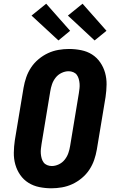

<svg xmlns="http://www.w3.org/2000/svg" viewBox="-20 -1007 640 1035"><path d="M257 8Q224 8 192 1.5Q160 -5 133.5 -21.5Q107 -38 89 -64Q71 -90 62.5 -120.5Q54 -151 54.5 -184Q55 -217 60 -251L107 -534Q112 -563 121.5 -590.5Q131 -618 147.5 -643Q164 -668 188 -688Q212 -708 239 -720.5Q266 -733 295 -738Q324 -743 352 -743Q385 -743 417.5 -736.5Q450 -730 476 -713.5Q502 -697 520 -671Q538 -645 546.5 -614.5Q555 -584 554.5 -551Q554 -518 549 -484L502 -201Q497 -172 487.5 -144.5Q478 -117 461.5 -92Q445 -67 421 -47Q397 -27 370 -14.5Q343 -2 314 3Q285 8 257 8ZM259 -112Q278 -112 297 -121Q316 -130 329 -146.5Q342 -163 348.5 -182Q355 -201 358 -220L405 -504Q407 -517 408.5 -530Q410 -543 409 -556Q408 -569 404.5 -581.5Q401 -594 394 -603.5Q387 -613 375 -618Q363 -623 350 -623Q331 -623 312 -614Q293 -605 280 -588.5Q267 -572 260.5 -553Q254 -534 251 -515L204 -231Q202 -218 200.5 -205Q199 -192 200 -179Q201 -166 204.5 -153.5Q208 -141 215 -131.5Q222 -122 234 -117Q246 -112 259 -112ZM490 -789 346 -923 425 -987 554 -841ZM295 -789 150 -923 229 -987 358 -841Z"/></svg>

Font: Iosevka Etoile Heavy
Style: Italic
Weight: 900
Italic angle: -9°
Designer: Belleve Invis
Foundry: Belleve Invis
Version: Version 22.1.2; ttfautohint (v1.8.4)